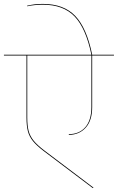

<svg xmlns="http://www.w3.org/2000/svg" viewBox="-30 -959 601 979"><path d="M436 -413V-676H109V-360Q109 -318 116 -291.5Q123 -265 141.5 -242Q160 -219 197 -191L447 -2L443 0L194 -188Q157 -216 138 -239.5Q119 -263 112 -290.5Q105 -318 105 -360V-676H-10V-680H436Q408 -815 350.5 -875Q293 -935 189 -935Q146 -935 109 -927L108 -930Q131 -935 147 -937Q163 -939 189 -939Q295 -939 353.5 -878Q412 -817 440 -680H551V-676H440V-413Q440 -345 407.5 -308.5Q375 -272 321 -271V-275Q374 -275 405 -310.5Q436 -346 436 -413Z"/></svg>

Font: FiraGO Four
Style: Regular
Weight: 100
Designer: bBox Type
Foundry: bBox Type GmbH
Version: Version 1.001